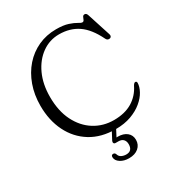

<svg xmlns="http://www.w3.org/2000/svg" viewBox="-214 -852 1119 1208"><g transform="rotate(-30 345.0 -248.5)"><path d="M652 -166Q651.5 -138.5 634.2 -106.8Q617 -75 583.2 -46.8Q549.5 -18.5 500.5 -0.5Q451.5 17.5 388 17.5Q283 17.5 207.2 -29.2Q131.5 -76 90.8 -158.2Q50 -240.5 50 -346.5Q50 -426 74.2 -493.5Q98.5 -561 142.2 -610.8Q186 -660.5 245.5 -687.8Q305 -715 375.5 -715Q428.5 -715 462.2 -703.8Q496 -692.5 514.5 -681Q533 -669.5 541.5 -669.5Q551 -669.5 554.8 -678.8Q558.5 -688 563 -697.5Q567.5 -707 578 -707Q591.5 -707 597 -688L651.5 -519Q654.5 -509.5 650.2 -502.5Q646 -495.5 636.5 -495Q621 -493.5 613.5 -510Q570 -599.5 512.2 -638.8Q454.5 -678 375.5 -678Q306.5 -678 250.8 -638Q195 -598 162.5 -527.5Q130 -457 130 -365Q130 -262.5 166.8 -189.2Q203.5 -116 266.2 -76.8Q329 -37.5 407 -37.5Q486.5 -37.5 540.5 -70.2Q594.5 -103 623.5 -162.5Q633.5 -180 643 -178.5Q652 -177 652 -166ZM371.5 -7H402.5L365 65Q369 64.5 373.5 64.5Q415 64.5 439.5 84.5Q464 104.5 464 138.5Q464 174 438.2 196Q412.5 218 369 218Q332.5 218 307 201.5Q281.5 185 280.5 160.5Q280.5 143.5 294.5 143.5Q306 143 311 154.5Q316 173 331.5 180.8Q347 188.5 365.5 188.5Q410.5 188.5 410.5 139.5Q410.5 118 398.5 105Q386.5 92 362.5 92H344Q333 92 330 84.8Q327 77.5 331.5 68.5Z"/></g></svg>

Font: Fraunces 9pt Soft Light
Style: Regular
Weight: 300
Version: Version 1.000;[0bf87f6ff]